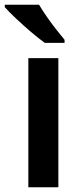

<svg xmlns="http://www.w3.org/2000/svg" viewBox="-38 -786 345 806"><path d="M207 0H81V-542H207ZM126 -766Q139 -744 158 -716.5Q177 -689 197.5 -663Q218 -637 233 -619V-606H150Q125 -624 92 -652Q59 -680 28.5 -709Q-2 -738 -18 -756V-766Z"/></svg>

Font: Noto Sans Gujarati UI SemiBold
Style: Regular
Weight: 600
Designer: Jelle Bosma - Monotype Design Team, Universal Thirst
Foundry: Monotype Imaging Inc.
Version: Version 2.106; ttfautohint (v1.8.4.7-5d5b)